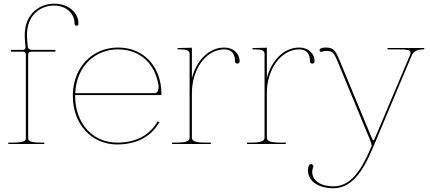

<svg xmlns="http://www.w3.org/2000/svg" viewBox="-20 -780 2328 1040"><path d="M40 -500H102C114.5 -500 120 -495 120 -483V-32.5C120 -18 113.5 -7.5 45 -7.5H25V0H220V-7.5H207.5C139 -7.5 132.5 -18 132.5 -32.5V-482.5C132.5 -493.5 137 -500 150.5 -500H280V-510H150.5C144 -510 132 -513.5 130.5 -528.5C128.5 -548 126 -568 126 -589C126 -704.5 204.5 -750 273 -750C337.5 -750 384 -708.5 384 -651C384 -645 388 -640.5 394.5 -640.5C401 -640.5 405 -645 405 -651C405 -714 349.5 -760 273 -760C199.5 -760 114 -709.5 114 -589.5C114 -568 116 -547.5 118 -527.5C119.5 -512 110.5 -510 102 -510H40Z M816.5 -275H387.5C393.5 -419.5 493.5 -512.5 619.5 -512.5C738.5 -512.5 818 -435.5 837.5 -324C838.5 -319.5 839 -314.5 839 -309C839 -292.5 834 -275 816.5 -275ZM387 -265H849.5C851.5 -265 854.5 -266.5 854.5 -270C854.5 -415 762.5 -522.5 619.5 -522.5C481.5 -522.5 379 -418 374.5 -270.5V-260C374.5 -109.5 474 2.5 614.5 2.5C730.5 2.5 804 -48.5 843 -118L834 -123C796.5 -56.5 727.5 -7.5 614.5 -7.5C480.5 -7.5 387 -114 387 -260Z M1278 -447.5C1278 -492 1241.5 -522.5 1195 -522.5C1109.5 -522.5 1043.5 -449.5 1019.5 -356.5V-521.5L954.5 -520H942V-512.5H954.5C993 -512.5 1007 -506 1007 -487.5V-35C1007 -20.5 1000.5 -7.5 932 -7.5H912V0H1122V-7.5H1094.5C1026 -7.5 1019.5 -20.5 1019.5 -35V-277.5C1019.5 -402.5 1094.5 -512.5 1195 -512.5C1237 -512.5 1253 -486 1253 -447.5C1253 -440.5 1258 -435.5 1265.5 -435.5C1273 -435.5 1278 -440.5 1278 -447.5Z M1684 -447.5C1684 -492 1647.5 -522.5 1601 -522.5C1515.5 -522.5 1449.5 -449.5 1425.5 -356.5V-521.5L1360.5 -520H1348V-512.5H1360.5C1399 -512.5 1413 -506 1413 -487.5V-35C1413 -20.5 1406.5 -7.5 1338 -7.5H1318V0H1528V-7.5H1500.5C1432 -7.5 1425.5 -20.5 1425.5 -35V-277.5C1425.5 -402.5 1500.5 -512.5 1601 -512.5C1643 -512.5 1659 -486 1659 -447.5C1659 -440.5 1664 -435.5 1671.5 -435.5C1679 -435.5 1684 -440.5 1684 -447.5Z M2079 -520V-512.5H2129C2182.5 -512.5 2204 -510.5 2204 -494.5C2204 -490 2202 -485 2199.5 -478.5L2012 -35C2007.5 -24.5 2006 -20 2002.5 -20C1999 -20 1997.5 -24 1993 -34.5L1821.5 -448C1798.5 -504 1789 -522.5 1745 -522.5C1735.5 -522.5 1711 -521.5 1711 -508.5C1711 -502 1714.5 -499 1720.5 -499C1721.5 -499 1723 -499.5 1724 -500C1733 -503 1740.5 -504 1747.5 -504C1780 -504 1788 -497 1809.5 -445L1985.5 -19C1988.5 -11.5 1993 2 1993 9C1993 10.5 1993 11.5 1992.5 12.5L1989.5 19C1935.5 147.5 1877 229.5 1786 229.5C1717 229.5 1671 198 1671 150.5C1671 142.5 1673 134.5 1676.5 126C1677 124.5 1677.5 122.5 1677.5 121C1677.5 116.5 1674.5 112 1669.5 110C1667.5 109 1666 109 1664 109C1659.5 109 1655.5 111.5 1653.5 116.5C1650 125 1648 133.5 1648 142C1648 200.5 1703 239.5 1785.5 239.5C1882.5 239.5 1943.5 154.5 1999 22.5L2208.5 -475.5C2219 -502 2237.5 -512.5 2272.5 -512.5H2278V-520Z"/></svg>

Font: Znikomit
Style: Regular
Weight: 100
Designer: gluk
Foundry: gluk
Version: Version 0.55